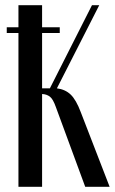

<svg xmlns="http://www.w3.org/2000/svg" viewBox="-20 -719 442 739"><path d="M308 0 195 -307Q184 -338 172 -347Q160 -356 144 -357H142V0H51V-699H142V-379H172L334 -699H362L199 -379Q231 -375 252 -355Q273 -335 291 -287L402 0ZM6 -614H210V-592H6Z"/></svg>

Font: Moniqa SemBd Heading
Style: Regular
Weight: 600
Designer: Rajesh Rajput
Foundry: Rajesh Rajput
Version: Version 1.000